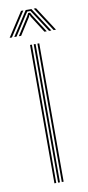

<svg xmlns="http://www.w3.org/2000/svg" viewBox="-105 -785 375 820"><g transform="rotate(-10 82.5 -375.0)"><path d="M94 0V-600H102V0ZM62 0V-600H70V0ZM78 0V-600H86V0ZM-18.5 -645 49.5 -750H59.5L-8.5 -645ZM1.5 -645 69.5 -750H94.5L162.5 -645H152.5L99 -727.5L89 -742.5H75L64.8 -727.5L11.5 -645ZM21.5 -645 71.2 -722.8 78 -735.8H86L93 -722.8L142.5 -645H132.5L85.8 -718.2L83 -726H81L78.2 -718.2L31.5 -645ZM172.5 -645 104.5 -750H114.5L182.5 -645Z"/></g></svg>

Font: Big Shoulders Inline Text SC Thin
Style: Regular
Weight: 100
Designer: Patric King
Foundry: XO Type Co
Version: Version 2.002